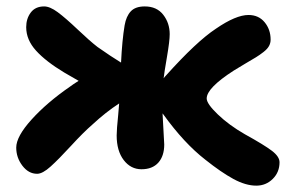

<svg xmlns="http://www.w3.org/2000/svg" viewBox="-20 -544 906 601"><path d="M96.2 0Q69.3 0 50 -25.4Q30.8 -50.8 30.8 -82Q30.8 -116.7 78.9 -169.9Q127 -223.1 199.2 -272.9Q207.5 -279.3 226.1 -291Q216.3 -296.9 181.2 -316.9Q123.5 -351.6 92.8 -385.5Q62 -419.4 62 -459Q62 -485.8 76.4 -504.9Q90.8 -523.9 118.2 -523.9Q136.2 -523.9 160.6 -505.9Q185.1 -487.8 222.9 -451.9Q260.7 -416 285.2 -397Q327.6 -367.2 358.9 -348.1Q362.3 -418.5 370.1 -464.8Q375 -493.2 389.4 -508.5Q403.8 -523.9 433.1 -523.9Q470.7 -523.9 491 -497.8Q511.2 -471.7 511.2 -437Q511.2 -416 502.7 -366.2Q494.1 -316.4 492.2 -298.8Q495.1 -303.2 500 -308.1Q595.7 -414.6 655.8 -454.1Q718.3 -497.1 757.8 -497.1Q789.6 -497.1 808.3 -474.4Q827.1 -451.7 827.1 -419.9Q827.1 -409.2 822 -399.9Q816.9 -390.6 804.7 -381.1Q792.5 -371.6 781.2 -364.7Q770 -357.9 748 -345Q726.1 -332 711.9 -323.2Q627 -268.6 627 -235.8Q627 -219.2 661.9 -185.8Q696.8 -152.3 746.1 -124Q807.1 -90.3 831.1 -72Q855 -53.7 855 -36.1Q855 -4.9 833.7 16.1Q812.5 37.1 782.2 37.1Q749 37.1 710.4 16.1Q671.9 -4.9 623 -43.9Q556.2 -95.7 491.2 -186Q490.7 -186.5 490 -187.5Q489.3 -188.5 488.8 -189Q494.1 -95.2 494.1 -91.8Q494.1 -55.7 475.6 -34.9Q457 -14.2 422.9 -14.2Q389.2 -14.2 367.2 -43Q345.2 -71.8 345.2 -120.1Q345.2 -129.9 346.4 -145.5Q347.7 -161.1 349.9 -183.6Q352.1 -206.1 353 -220.2Q311 -192.9 270 -154.8Q241.2 -129.9 202.4 -87.6Q163.6 -45.4 138.4 -22.7Q113.3 0 96.2 0Z"/></svg>

Font: Shantell Sans Irregular
Style: Bold
Weight: 700
Designer: Stephen Nixon, Anya Danilova, Shantell Martin
Foundry: Arrow Type
Version: Version 1.006;[9816181b4]